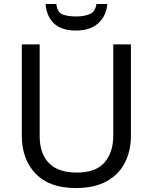

<svg xmlns="http://www.w3.org/2000/svg" viewBox="-20 -938 771 968"><path d="M640 -252Q640 -178 610 -118.5Q580 -59 518.5 -24.5Q457 10 362 10Q229 10 159.5 -62.5Q90 -135 90 -254V-714H180V-251Q180 -164 226.5 -116Q273 -68 367 -68Q464 -68 507.5 -119.5Q551 -171 551 -252V-714H640ZM521 -918Q516 -858 475.5 -821Q435 -784 363 -784Q289 -784 251.5 -820.5Q214 -857 210 -918H264Q269 -877 294 -866Q319 -855 365 -855Q404 -855 432.5 -867Q461 -879 466 -918Z"/></svg>

Font: Noto Sans Old Hungarian
Style: Regular
Weight: 400
Designer: Monotype Design Team
Foundry: Monotype Imaging Inc.
Version: Version 2.005; ttfautohint (v1.8.4.7-5d5b)